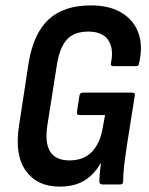

<svg xmlns="http://www.w3.org/2000/svg" viewBox="-20 -683 553 711"><path d="M200 8Q117 8 75 -51.5Q33 -111 51 -221L86 -450Q104 -559 160 -611Q216 -663 317 -663Q385 -663 430 -636Q475 -609 492.5 -561Q510 -513 495 -449Q494 -438 484 -438H401Q388 -438 391 -450Q402 -504 380.5 -535Q359 -566 307 -566Q256 -566 229 -538Q202 -510 191 -445L156 -223Q145 -155 165.5 -122Q186 -89 237 -89Q291 -89 321.5 -122Q352 -155 361 -213L369 -257H274Q263 -257 265 -269L274 -328Q276 -340 286 -340H469Q482 -340 479 -328L450 -145Q443 -99 439.5 -67.5Q436 -36 436 -11Q436 0 425 0H359Q348 0 348 -11Q348 -24 349.5 -41Q351 -58 354 -77H352Q327 -35 291 -13.5Q255 8 200 8Z"/></svg>

Font: Sofia Sans Condensed
Style: Bold Italic
Weight: 700
Italic angle: -9°
Version: Version 4.100